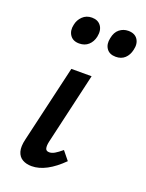

<svg xmlns="http://www.w3.org/2000/svg" viewBox="-126 -705 590 775"><g transform="rotate(20 169.0 -317.5)"><path d="M108 6Q85 6 68.5 -3.5Q52 -13 46 -33.5Q40 -54 48 -87L125 -418H212L141 -111Q137 -93 139.5 -82Q142 -71 156 -71Q167 -71 179 -78Q191 -85 209 -100L239 -63Q205 -29 172 -11.5Q139 6 108 6ZM119 -525Q92 -525 79.5 -543.5Q67 -562 73 -588Q77 -610 93 -625.5Q109 -641 133 -641Q159 -641 172 -623Q185 -605 179 -576Q174 -553 158.5 -539Q143 -525 119 -525ZM276 -525Q249 -525 236.5 -543Q224 -561 230 -588Q235 -615 251.5 -628Q268 -641 289 -641Q317 -641 329.5 -622.5Q342 -604 335 -576Q330 -553 315 -539Q300 -525 276 -525Z"/></g></svg>

Font: Ysabeau Office SemiBold
Style: Italic
Weight: 600
Italic angle: -12°
Designer: Christian Thalmann (Catharsis Fonts)
Version: Version 2.001;gftools[0.9.30]; featfreeze: tnum,lnum,ss02